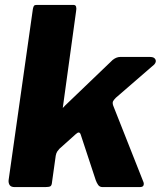

<svg xmlns="http://www.w3.org/2000/svg" viewBox="-20 -762 658 782"><path d="M564 -21Q567 -14 564.5 -7Q562 0 549 0H398Q386 0 380 -8.5Q374 -17 370 -28L309 -213Q304 -230 289 -216L222 -156Q218 -152 213.5 -145.5Q209 -139 207 -128L192 -21Q191 -7 185.5 -3.5Q180 0 164 0H40Q25 0 19.5 -8Q14 -16 15 -28L114 -726Q116 -736 119 -739Q122 -742 130 -742H279Q288 -742 290 -734.5Q292 -727 290 -717L236 -325Q235 -321 236.5 -323Q238 -325 245 -332L439 -518Q448 -525 455.5 -527.5Q463 -530 469 -530H592Q608 -530 613 -520Q618 -510 608 -499L452 -364Q445 -357 441 -350.5Q437 -344 441 -332L564 -21Z"/></svg>

Font: Libre Franklin ExtraBold
Style: Italic
Weight: 800
Italic angle: -8°
Designer: Pablo Impallari, Rodrigo Fuenzalida, Nhung Nguyen
Foundry: Impallari Type
Version: Version 3.000